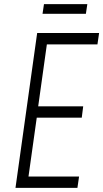

<svg xmlns="http://www.w3.org/2000/svg" viewBox="-20 -910 500 930"><path d="M460 -750 452 -695H207L165 -395H383L376 -340H158L118 -55H363L355 0H55L160 -750ZM193 -890H403L396 -843H186Z"/></svg>

Font: Mohave Light Light
Style: Italic
Weight: 300
Italic angle: -8°
Version: Version 2.003